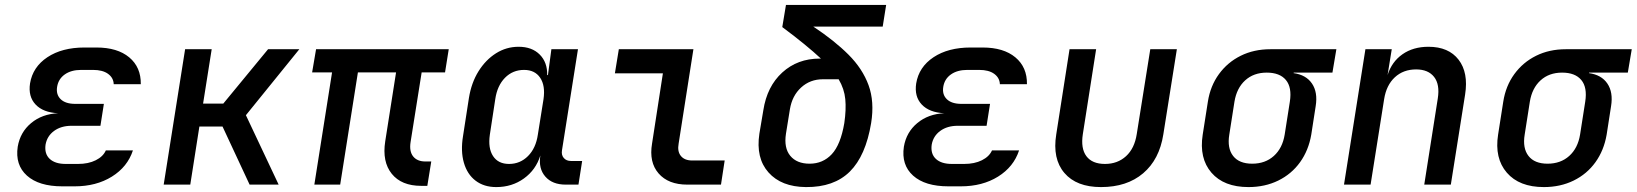

<svg xmlns="http://www.w3.org/2000/svg" viewBox="-20 -750 6649 780"><path d="M283 7H233Q138 7 89.5 -36.5Q41 -80 52 -154Q62 -213 106.5 -250Q151 -287 216 -290Q155 -293 124.5 -325.5Q94 -358 102 -411Q113 -478 172.5 -517.5Q232 -557 323 -557H372Q457 -557 505 -517Q553 -477 552 -408H442Q441 -434 419 -450Q397 -466 358 -466H310Q269 -466 243 -447.5Q217 -429 212 -397Q207 -366 226.5 -347Q246 -328 286 -328H402L388 -239H271Q228 -239 199.5 -218Q171 -197 165 -162Q160 -125 182 -104.5Q204 -84 247 -84H297Q339 -84 369 -99Q399 -114 410 -139H520Q498 -72 434.5 -32.5Q371 7 283 7Z M645 0 732 -550H840L805 -329H887L1069 -550H1196L979 -282L1112 0H994L884 -236H790L753 0Z M1691 5Q1611 5 1571.5 -44Q1532 -93 1545 -176L1589 -456H1434L1362 0H1257L1329 -456H1248L1264 -550H1803L1788 -456H1693L1648 -173Q1642 -135 1658.5 -114.5Q1675 -94 1708 -94H1732L1716 5Z M1996 10Q1946 10 1912 -16Q1878 -42 1864.5 -89Q1851 -136 1861 -197L1885 -352Q1895 -414 1924 -460.5Q1953 -507 1995 -533.5Q2037 -560 2087 -560Q2141 -560 2172.5 -528.5Q2204 -497 2203 -445H2206L2220 -550H2328L2263 -139Q2260 -120 2270.5 -108Q2281 -96 2300 -96H2345L2330 0H2278Q2224 0 2195.5 -32.5Q2167 -65 2175 -117V-118Q2157 -60 2108.5 -25Q2060 10 1996 10ZM2048 -84Q2093 -84 2125 -116Q2157 -148 2165 -203L2188 -347Q2196 -402 2174.5 -434Q2153 -466 2109 -466Q2063 -466 2031.5 -434Q2000 -402 1992 -347L1970 -203Q1962 -148 1983 -116Q2004 -84 2048 -84Z M2772 0Q2695 0 2655.5 -45.5Q2616 -91 2629 -167L2673 -452H2478L2494 -550H2797L2737 -167Q2731 -135 2746 -116.5Q2761 -98 2792 -98H2924L2909 0Z M3254 10Q3154 9 3102 -49.5Q3050 -108 3065 -207L3081 -302Q3096 -399 3158 -455.5Q3220 -512 3310 -512H3315Q3286 -539 3247.5 -570.5Q3209 -602 3158 -640L3173 -730H3580L3566 -642H3284Q3370 -585 3427 -528Q3484 -471 3508.5 -404Q3533 -337 3519 -250Q3497 -117 3432.5 -53Q3368 11 3254 10ZM3269 -85Q3323 -85 3359 -123.5Q3395 -162 3410 -250Q3418 -305 3414 -347Q3410 -389 3387 -428H3323Q3271 -428 3234.5 -394.5Q3198 -361 3189 -306L3173 -207Q3164 -149 3190.5 -117Q3217 -85 3269 -85Z M3883 7H3833Q3738 7 3689.5 -36.5Q3641 -80 3652 -154Q3662 -213 3706.5 -250Q3751 -287 3816 -290Q3755 -293 3724.5 -325.5Q3694 -358 3702 -411Q3713 -478 3772.5 -517.5Q3832 -557 3923 -557H3972Q4057 -557 4105 -517Q4153 -477 4152 -408H4042Q4041 -434 4019 -450Q3997 -466 3958 -466H3910Q3869 -466 3843 -447.5Q3817 -429 3812 -397Q3807 -366 3826.5 -347Q3846 -328 3886 -328H4002L3988 -239H3871Q3828 -239 3799.5 -218Q3771 -197 3765 -162Q3760 -125 3782 -104.5Q3804 -84 3847 -84H3897Q3939 -84 3969 -99Q3999 -114 4010 -139H4120Q4098 -72 4034.5 -32.5Q3971 7 3883 7Z M4453 10Q4353 10 4304 -47.5Q4255 -105 4271 -204L4325 -550H4433L4379 -205Q4370 -147 4393.5 -115.5Q4417 -84 4469 -84Q4520 -84 4554.5 -115.5Q4589 -147 4598 -205L4653 -550H4761L4706 -204Q4690 -102 4624 -46Q4558 10 4453 10Z M5052 10Q4952 10 4901.5 -48.5Q4851 -107 4866 -203L4887 -337Q4897 -401 4932 -449Q4967 -497 5020.5 -523.5Q5074 -550 5141 -550H5409L5393 -455H5236L5235 -453Q5286 -446 5310 -410.5Q5334 -375 5325 -319L5307 -203Q5296 -139 5261.5 -91Q5227 -43 5173 -16.5Q5119 10 5052 10ZM5067 -85Q5120 -85 5155 -116.5Q5190 -148 5199 -203L5220 -337Q5229 -395 5204 -425Q5179 -455 5126 -455Q5073 -455 5038.5 -423.5Q5004 -392 4995 -337L4974 -203Q4965 -148 4989.5 -116.5Q5014 -85 5067 -85Z M5440 0 5527 -550H5634L5617 -445Q5634 -499 5677.5 -529.5Q5721 -560 5783 -560Q5865 -560 5905.5 -507.5Q5946 -455 5932 -366L5874 0H5766L5821 -350Q5830 -407 5806 -437.5Q5782 -468 5733 -468Q5681 -468 5646.5 -436Q5612 -404 5603 -347L5548 0Z M6252 10Q6152 10 6101.5 -48.5Q6051 -107 6066 -203L6087 -337Q6097 -401 6132 -449Q6167 -497 6220.5 -523.5Q6274 -550 6341 -550H6609L6593 -455H6436L6435 -453Q6486 -446 6510 -410.5Q6534 -375 6525 -319L6507 -203Q6496 -139 6461.5 -91Q6427 -43 6373 -16.5Q6319 10 6252 10ZM6267 -85Q6320 -85 6355 -116.5Q6390 -148 6399 -203L6420 -337Q6429 -395 6404 -425Q6379 -455 6326 -455Q6273 -455 6238.5 -423.5Q6204 -392 6195 -337L6174 -203Q6165 -148 6189.5 -116.5Q6214 -85 6267 -85Z"/></svg>

Font: JetBrains Mono NL SemiBold
Style: Italic
Weight: 600
Italic angle: -9°
Monospace: yes
Designer: Philipp Nurullin, Konstantin Bulenkov
Foundry: JetBrains
Version: Version 2.305; ttfautohint (v1.8.4.7-5d5b)